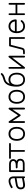

<svg xmlns="http://www.w3.org/2000/svg" viewBox="2166 -2831 679 5051"><g transform="rotate(-90 2505.5 -305.5)"><path d="M367 14Q357 14 350 7.5Q343 1 343 -9V-17L220 7Q174 16 142 12Q110 8 88 -8Q72 -21 62.5 -40.5Q53 -60 51 -85Q45 -143 76.5 -180.5Q108 -218 174 -229L343 -258V-286Q343 -306 336.5 -328.5Q330 -351 310 -362Q294 -372 269 -372Q207 -372 116 -316Q107 -311 98 -313.5Q89 -316 84 -324Q78 -333 80.5 -342.5Q83 -352 91 -356Q150 -392 194 -405.5Q238 -419 269 -419Q290 -419 305.5 -414.5Q321 -410 332 -404Q361 -388 376 -357.5Q391 -327 391 -286V-9Q391 1 384.5 7.5Q378 14 367 14ZM212 -41 343 -65V-210L183 -183Q142 -176 123.5 -160Q105 -144 101 -125.5Q97 -107 98 -90Q101 -59 117 -47Q141 -29 212 -41Z M530 3Q520 3 512.5 -4Q505 -11 505 -21V-383Q505 -393 512.5 -399.5Q520 -406 530 -406H709Q780 -406 815 -371Q844 -342 844 -296Q844 -282 838.5 -263Q833 -244 814 -224Q810 -220 805 -216.5Q800 -213 795 -209Q804 -205 811.5 -199.5Q819 -194 826 -188Q854 -160 854 -111Q854 -62 825 -33Q788 3 713 3ZM553 -44H713Q755 -44 775 -54.5Q795 -65 801 -81Q807 -97 807 -111Q807 -138 793 -154Q780 -168 751.5 -175.5Q723 -183 680 -183H625Q615 -183 608 -190Q601 -197 601 -207Q601 -217 608 -223.5Q615 -230 625 -230H680Q736 -230 766 -247Q796 -264 796 -296Q796 -308 793 -319Q790 -330 782 -337Q758 -359 709 -359H553Z M1061 13Q1051 13 1044 6.5Q1037 0 1037 -10V-359H875Q865 -359 858 -366Q851 -373 851 -383Q851 -393 858 -399.5Q865 -406 875 -406H1246Q1256 -406 1263 -399.5Q1270 -393 1270 -383Q1270 -373 1263 -366Q1256 -359 1246 -359H1084V-10Q1084 0 1077.5 6.5Q1071 13 1061 13Z M1510 13Q1425 13 1376 -45.5Q1327 -104 1327 -204Q1327 -305 1376 -363Q1425 -421 1510 -421Q1594 -421 1643.5 -363Q1693 -305 1693 -204Q1693 -104 1643.5 -45.5Q1594 13 1510 13ZM1510 -35Q1575 -35 1610 -79Q1645 -123 1645 -204Q1645 -284 1610 -328Q1575 -372 1510 -372Q1446 -372 1410 -328Q1374 -284 1374 -204Q1374 -123 1410 -79Q1446 -35 1510 -35Z M1820 13Q1811 13 1804 6.5Q1797 0 1797 -10V-395Q1797 -413 1814 -418Q1829 -424 1841 -408L1998 -170L2154 -408Q2166 -424 2181 -418Q2198 -413 2198 -395V-10Q2198 0 2191 6.5Q2184 13 2175 13Q2165 13 2157.5 6.5Q2150 0 2150 -10V-316L2017 -113Q2010 -103 1998 -103Q1985 -103 1978 -113L1845 -316V-10Q1845 0 1837.5 6.5Q1830 13 1820 13Z M2485 13Q2400 13 2351 -45.5Q2302 -104 2302 -204Q2302 -305 2351 -363Q2400 -421 2485 -421Q2569 -421 2618.5 -363Q2668 -305 2668 -204Q2668 -104 2618.5 -45.5Q2569 13 2485 13ZM2485 -35Q2550 -35 2585 -79Q2620 -123 2620 -204Q2620 -284 2585 -328Q2550 -372 2485 -372Q2421 -372 2385 -328Q2349 -284 2349 -204Q2349 -123 2385 -79Q2421 -35 2485 -35Z M2935 13Q2859 13 2811 -35Q2752 -94 2752 -204Q2752 -350 2796 -438.5Q2840 -527 2925 -550Q2984 -566 3016 -580.5Q3048 -595 3067 -617Q3074 -624 3083.5 -624.5Q3093 -625 3100 -619Q3108 -612 3108.5 -602.5Q3109 -593 3102 -585Q3075 -554 3034 -536Q2993 -518 2937 -504Q2859 -482 2826 -386Q2848 -403 2875.5 -412.5Q2903 -422 2935 -422Q3013 -422 3060 -372Q3089 -344 3103.5 -301Q3118 -258 3118 -204Q3118 -93 3060 -35Q3012 13 2935 13ZM2935 -34Q3000 -34 3035.5 -78.5Q3071 -123 3071 -204Q3071 -293 3027 -339Q2992 -373 2935 -373Q2878 -373 2845 -339Q2801 -295 2801 -204Q2801 -113 2845 -69Q2878 -34 2935 -34Z M3542 14Q3532 14 3525 7.5Q3518 1 3518 -9V-327L3264 5Q3260 10 3252.5 12.5Q3245 15 3238 12Q3222 7 3222 -9V-398Q3222 -408 3228.5 -415Q3235 -422 3245 -422Q3256 -422 3262.5 -415Q3269 -408 3269 -398V-80L3523 -412Q3527 -419 3534.5 -421Q3542 -423 3549 -421Q3565 -415 3565 -398V-9Q3565 1 3558.5 7.5Q3552 14 3542 14Z M4031 13Q4021 13 4014.5 6.5Q4008 0 4008 -10V-359H3851L3775 -60L3774 -58Q3762 -16 3733.5 -3.5Q3705 9 3664 9H3626Q3616 9 3609 2.5Q3602 -4 3602 -14Q3602 -24 3609 -31Q3616 -38 3626 -38H3664Q3699 -38 3711.5 -45Q3724 -52 3729 -73L3811 -389Q3814 -406 3833 -406H4031Q4041 -406 4048 -399.5Q4055 -393 4055 -383V-10Q4055 0 4048 6.5Q4041 13 4031 13Z M4342 13Q4257 13 4208 -45.5Q4159 -104 4159 -204Q4159 -305 4208 -363Q4257 -421 4342 -421Q4416 -421 4466.5 -370Q4517 -319 4521 -232V-229Q4521 -220 4514 -213Q4508 -206 4497 -206H4207Q4207 -129 4239.5 -82Q4272 -35 4342 -35Q4378 -35 4409.5 -50.5Q4441 -66 4458 -91Q4464 -99 4473.5 -101Q4483 -103 4491 -97Q4499 -92 4501 -82Q4503 -72 4497 -64Q4473 -29 4431.5 -8Q4390 13 4342 13ZM4210 -253H4469Q4459 -310 4425.5 -341Q4392 -372 4342 -372Q4288 -372 4254.5 -341Q4221 -310 4210 -253Z M4658 14Q4648 14 4641 7Q4634 0 4634 -10V-396Q4634 -406 4641 -413Q4648 -420 4658 -420Q4668 -420 4674.5 -413Q4681 -406 4681 -396V-236H4907V-396Q4907 -406 4913.5 -413Q4920 -420 4930 -420Q4940 -420 4947 -413Q4954 -406 4954 -396V-10Q4954 0 4947 7Q4940 14 4930 14Q4920 14 4913.5 7Q4907 0 4907 -10V-189H4681V-10Q4681 0 4674.5 7Q4668 14 4658 14Z"/></g></svg>

Font: Zen Kurenaido
Style: Regular
Weight: 400
Designer: Yoshimichi Ohira
Foundry: Positype
Version: Version 1.001